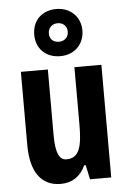

<svg xmlns="http://www.w3.org/2000/svg" viewBox="-58 -877 616 929"><g transform="rotate(-5 250.5 -412.5)"><path d="M251 -606C321 -606 368 -655 368 -721C368 -787 319 -835 251 -835C180 -835 134 -788 134 -720C134 -653 180 -606 251 -606ZM251 -676C221 -676 205 -694 205 -721C205 -747 225 -766 251 -766C279 -766 297 -747 297 -721C297 -694 277 -676 251 -676ZM445 -547H314V-269C314 -164 301 -106 237 -106C200 -106 185 -147 185 -229V-547H54V-191C54 -65 102 10 199 10C255 10 295 -17 320 -70H327L342 0H445Z"/></g></svg>

Font: Noto Sans Lao Looped ExtraCondensed
Style: Bold
Weight: 700
Width: 2
Designer: Mark Frömberg, Ben Mitchell
Foundry: The Fontpad Ltd
Version: Version 1.002